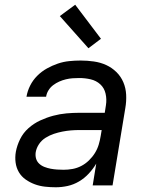

<svg xmlns="http://www.w3.org/2000/svg" viewBox="-20 -784 640 812"><path d="M216 8Q193 8 170.5 5.5Q148 3 127.5 -4.5Q107 -12 89 -24.5Q71 -37 60 -55.5Q49 -74 46 -96.5Q43 -119 47 -142Q52 -169 65 -195.5Q78 -222 100.5 -242Q123 -262 150 -274.5Q177 -287 205 -294.5Q233 -302 261 -304.5Q289 -307 316 -307H423L428 -339Q432 -364 426.5 -388Q421 -412 404 -427.5Q387 -443 363.5 -448.5Q340 -454 315 -454Q301 -454 287 -453Q273 -452 258.5 -448.5Q244 -445 230.5 -439Q217 -433 205 -424Q193 -415 185 -402Q177 -389 175 -375H92Q96 -399 107.5 -422Q119 -445 137.5 -463.5Q156 -482 178.5 -494.5Q201 -507 224.5 -515Q248 -523 272.5 -525.5Q297 -528 321 -528Q349 -528 377 -524Q405 -520 429 -509Q453 -498 472 -479.5Q491 -461 501.5 -436.5Q512 -412 513.5 -384Q515 -356 510 -327L456 0H372L387 -92Q374 -70 355.5 -50Q337 -30 314 -16.5Q291 -3 266 2.5Q241 8 216 8ZM249 -66Q268 -66 287 -69.5Q306 -73 323.5 -82Q341 -91 356 -105.5Q371 -120 381.5 -137Q392 -154 397.5 -172.5Q403 -191 406 -210L410 -234H315Q297 -234 279.5 -232.5Q262 -231 244 -227.5Q226 -224 208 -218Q190 -212 173 -201.5Q156 -191 145 -174.5Q134 -158 131 -140Q129 -126 132.5 -113.5Q136 -101 145.5 -92Q155 -83 168 -78Q181 -73 194 -70.5Q207 -68 221 -67Q235 -66 249 -66ZM354 -580 233 -716 298 -764 407 -620Z"/></svg>

Font: Iosevka Extended Oblique
Style: Regular
Weight: 400
Width: 7
Italic angle: -9°
Monospace: yes
Designer: Belleve Invis
Foundry: Belleve Invis
Version: Version 32.0.1; ttfautohint (v1.8.4)